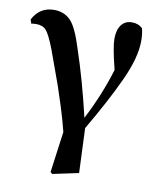

<svg xmlns="http://www.w3.org/2000/svg" viewBox="-85 -618 746 902"><g transform="rotate(10 287.5 -167.5)"><path d="M6.8 -461.9 0 -481.4Q33.2 -544.9 101.6 -544.9Q149.4 -544.9 180.2 -513.7Q210.9 -482.4 241.2 -383.8Q288.1 -245.1 329.1 -70.3Q392.6 -193.4 429.7 -316.4Q403.3 -419.9 403.3 -460.9Q403.3 -502.9 421.4 -526.9Q439.5 -550.8 471.7 -550.8Q502.9 -550.8 522.5 -531.2Q529.3 -504.9 529.3 -471.7Q529.3 -392.6 477.5 -280.3Q425.8 -168 340.8 -23.4L349.6 189.5L225.6 215.8L216.8 208L243.2 12.7Q229.5 -43 210.4 -103Q191.4 -163.1 179.7 -196.8Q168 -230.5 146 -290Q124 -349.6 120.1 -361.3Q94.7 -426.8 78.1 -445.8Q61.5 -464.8 30.3 -464.8Q11.7 -464.8 6.8 -461.9Z"/></g></svg>

Font: GenRyuMin TW TTF Bold
Style: Regular
Weight: 700
Version: Version 1.300